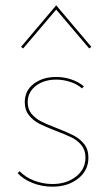

<svg xmlns="http://www.w3.org/2000/svg" viewBox="-20 -698 402 721"><path d="M59 -522 191 -678 323 -522 315 -516 191 -662 67 -516ZM46 -48 54 -55Q74 -33 107.5 -20Q141 -7 177 -7Q230 -7 265.5 -35Q301 -63 301 -106Q301 -134 286 -152.5Q271 -171 248.5 -182Q226 -193 189 -207Q150 -222 127.5 -233.5Q105 -245 89 -265Q73 -285 73 -314Q73 -358 107 -383.5Q141 -409 191 -409Q220 -409 247 -400Q274 -391 295 -374L288 -366Q270 -382 244 -390.5Q218 -399 191 -399Q145 -399 114.5 -375.5Q84 -352 84 -314Q84 -288 98.5 -270.5Q113 -253 134.5 -242Q156 -231 193 -217Q234 -201 257 -189Q280 -177 296 -157Q312 -137 312 -106Q312 -58 273.5 -27.5Q235 3 177 3Q137 3 102 -11Q67 -25 46 -48Z"/></svg>

Font: Ysabeau Infant Hairline
Style: Regular
Weight: 100
Designer: Christian Thalmann (Catharsis Fonts)
Version: Version 0.003